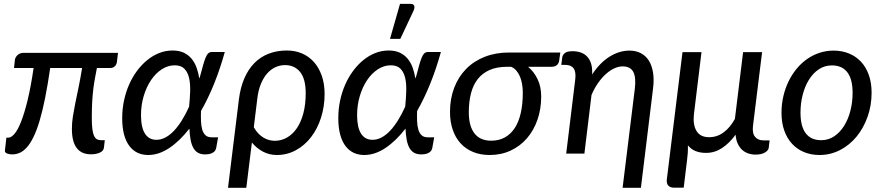

<svg xmlns="http://www.w3.org/2000/svg" viewBox="-20 -768 4418 960"><path d="M570 -503.5 564.5 -458Q563 -445.5 554.2 -436.8Q545.5 -428 531 -428H464.5Q459.5 -401.5 455 -377.8Q450.5 -354 447 -326.5Q443.5 -299 441.2 -263.8Q439 -228.5 439 -178.5Q439 -143 442 -121.2Q445 -99.5 451 -87.5Q457 -75.5 465.5 -71.2Q474 -67 485 -67H504L499.5 -29Q497.5 -13 479 -4.8Q460.5 3.5 435 3.5Q339.5 3.5 339.5 -123.5Q339.5 -153.5 344.2 -184.2Q349 -215 356.2 -250.8Q363.5 -286.5 372.5 -329.5Q381.5 -372.5 390.5 -428H231Q218.5 -342 205.2 -276.2Q192 -210.5 177.5 -162.5Q163 -114.5 147.2 -82.5Q131.5 -50.5 114.2 -31.2Q97 -12 78.8 -4Q60.5 4 41 4Q35 4 28.2 3Q21.5 2 16 -0.2Q10.5 -2.5 7.2 -6Q4 -9.5 4.5 -14.5L12 -79.5H21.5Q35.5 -79.5 52 -98.2Q68.5 -117 85 -158.5Q101.5 -200 117.8 -266.2Q134 -332.5 148 -428H50L54.5 -468.5Q55 -474 58.2 -480.2Q61.5 -486.5 66.8 -491.8Q72 -497 79.2 -500.2Q86.5 -503.5 95 -503.5Z M1061 -28.5Q1060 -23 1057 -17.2Q1054 -11.5 1047.5 -6.8Q1041 -2 1031 1Q1021 4 1005.5 4Q984.5 4 970 -4.2Q955.5 -12.5 946.5 -28.8Q937.5 -45 933 -69.2Q928.5 -93.5 927 -125Q878.5 -62.5 826.2 -27.8Q774 7 721 7Q691.5 7 667.8 -4.2Q644 -15.5 626.8 -38.2Q609.5 -61 600.2 -95.8Q591 -130.5 591 -177.5Q591 -222.5 600 -265Q609 -307.5 625.5 -345Q642 -382.5 665.2 -413.8Q688.5 -445 716.5 -467.8Q744.5 -490.5 776.5 -503Q808.5 -515.5 843 -515.5Q875.5 -515.5 898.8 -504.5Q922 -493.5 937.8 -474.5Q953.5 -455.5 962.8 -430Q972 -404.5 976.5 -375Q979.5 -384 982.2 -393.2Q985 -402.5 987.5 -412.5Q995.5 -444 1001.8 -462.8Q1008 -481.5 1013.8 -491.5Q1019.5 -501.5 1025.8 -504.8Q1032 -508 1039.5 -508H1104Q1080.5 -423.5 1050.5 -349.2Q1020.5 -275 985 -213Q984 -185.5 985 -161.5Q986 -137.5 991.2 -119.8Q996.5 -102 1007.5 -91.8Q1018.5 -81.5 1038.5 -81.5H1070.5ZM762 -69Q785.5 -69 807.5 -80.8Q829.5 -92.5 850 -114.2Q870.5 -136 889.5 -166.5Q908.5 -197 925.5 -234.5Q929.5 -274 930.8 -311.5Q932 -349 925.5 -377.8Q919 -406.5 902.2 -424Q885.5 -441.5 853.5 -441.5Q819.5 -441.5 788.8 -421.5Q758 -401.5 735 -367.2Q712 -333 698.5 -287.8Q685 -242.5 685 -192Q685 -131 704.8 -100Q724.5 -69 762 -69Z M1174.5 -271Q1182 -331 1201.8 -376.5Q1221.5 -422 1252.2 -453Q1283 -484 1324 -499.8Q1365 -515.5 1414.5 -515.5Q1455.5 -515.5 1490 -500.8Q1524.5 -486 1549.5 -458Q1574.5 -430 1588.8 -389.5Q1603 -349 1603 -298Q1603 -235 1585 -179.2Q1567 -123.5 1535.2 -82.2Q1503.5 -41 1459.5 -17Q1415.5 7 1364 7Q1326.5 7 1294.5 -10Q1262.5 -27 1239.5 -55.5L1211.5 171H1120ZM1249 -132Q1258.5 -114.5 1270.8 -101.5Q1283 -88.5 1296.8 -80.2Q1310.5 -72 1325 -68Q1339.5 -64 1353.5 -64Q1387 -64 1415.5 -80.5Q1444 -97 1464.8 -127.8Q1485.5 -158.5 1497 -202.5Q1508.5 -246.5 1508.5 -301.5Q1508.5 -374 1480.5 -408.2Q1452.5 -442.5 1405.5 -442.5Q1381 -442.5 1358.2 -432.5Q1335.5 -422.5 1316.8 -401.8Q1298 -381 1284.8 -349.2Q1271.5 -317.5 1266.5 -274.5Z M1671.5 0ZM2141.5 -28.5Q2140.5 -23 2137.5 -17.2Q2134.5 -11.5 2128 -6.8Q2121.5 -2 2111.5 1Q2101.5 4 2086 4Q2065 4 2050.5 -4.2Q2036 -12.5 2027 -28.8Q2018 -45 2013.5 -69.2Q2009 -93.5 2007.5 -125Q1959 -62.5 1906.8 -27.8Q1854.5 7 1801.5 7Q1772 7 1748.2 -4.2Q1724.5 -15.5 1707.2 -38.2Q1690 -61 1680.8 -95.8Q1671.5 -130.5 1671.5 -177.5Q1671.5 -222.5 1680.5 -265Q1689.5 -307.5 1706 -345Q1722.5 -382.5 1745.8 -413.8Q1769 -445 1797 -467.8Q1825 -490.5 1857 -503Q1889 -515.5 1923.5 -515.5Q1956 -515.5 1979.2 -504.5Q2002.5 -493.5 2018.2 -474.5Q2034 -455.5 2043.2 -430Q2052.5 -404.5 2057 -375Q2060 -384 2062.8 -393.2Q2065.5 -402.5 2068 -412.5Q2076 -444 2082.2 -462.8Q2088.5 -481.5 2094.2 -491.5Q2100 -501.5 2106.2 -504.8Q2112.5 -508 2120 -508H2184.5Q2161 -423.5 2131 -349.2Q2101 -275 2065.5 -213Q2064.5 -185.5 2065.5 -161.5Q2066.5 -137.5 2071.8 -119.8Q2077 -102 2088 -91.8Q2099 -81.5 2119 -81.5H2151ZM1842.5 -69Q1866 -69 1888 -80.8Q1910 -92.5 1930.5 -114.2Q1951 -136 1970 -166.5Q1989 -197 2006 -234.5Q2010 -274 2011.2 -311.5Q2012.5 -349 2006 -377.8Q1999.5 -406.5 1982.8 -424Q1966 -441.5 1934 -441.5Q1900 -441.5 1869.2 -421.5Q1838.5 -401.5 1815.5 -367.2Q1792.5 -333 1779 -287.8Q1765.5 -242.5 1765.5 -192Q1765.5 -131 1785.2 -100Q1805 -69 1842.5 -69ZM1930 -573.5 1980 -748.5H2034Q2047 -748.5 2050.8 -739.2Q2054.5 -730 2048 -715L1981.5 -573.5Z M2620.5 -434Q2650.5 -409 2668.2 -371.5Q2686 -334 2686 -285.5Q2686 -222.5 2667.2 -169Q2648.5 -115.5 2614.5 -76.2Q2580.5 -37 2533 -15Q2485.5 7 2428 7Q2382.5 7 2345.8 -8Q2309 -23 2283.2 -51Q2257.5 -79 2243.8 -118.8Q2230 -158.5 2230 -208.5Q2230 -274.5 2251 -329.2Q2272 -384 2310.5 -423.2Q2349 -462.5 2403.8 -484Q2458.5 -505.5 2526 -505.5H2781.5L2776 -465.5Q2774.5 -452.5 2765.2 -443.2Q2756 -434 2736.5 -434ZM2594 -304Q2594 -326.5 2590.5 -347.2Q2587 -368 2579.8 -385.2Q2572.5 -402.5 2561.5 -415.2Q2550.5 -428 2535.5 -434H2515Q2464.5 -434 2428.5 -418.2Q2392.5 -402.5 2369.2 -373.2Q2346 -344 2335 -301.5Q2324 -259 2324 -206Q2324 -138 2352.2 -101.2Q2380.5 -64.5 2436 -64.5Q2475 -64.5 2504.5 -81Q2534 -97.5 2554 -128.2Q2574 -159 2584 -203.5Q2594 -248 2594 -304Z M3184.5 171H3093L3154 -323.5Q3161 -381 3146.5 -408.5Q3132 -436 3093 -436Q3072.5 -436 3051 -426Q3029.5 -416 3009 -397.5Q2988.5 -379 2970 -352.5Q2951.5 -326 2937.5 -293L2902 0H2811L2856 -369Q2861 -407.5 2848.5 -425.5Q2836 -443.5 2807 -443.5H2786.5L2791 -479.5Q2792.5 -493 2804 -502.5Q2815.5 -512 2842.5 -512Q2865.5 -512 2884.5 -505.2Q2903.5 -498.5 2916.5 -484.2Q2929.5 -470 2936 -448Q2942.5 -426 2940.5 -395.5Q2979.5 -454.5 3028 -484.8Q3076.5 -515 3127.5 -515Q3159.5 -515 3184 -502.2Q3208.5 -489.5 3224 -465.2Q3239.5 -441 3245.2 -405.2Q3251 -369.5 3245 -323.5Z M3487.5 -507.5 3449.5 -195.5Q3444 -143.5 3462.8 -112.8Q3481.5 -82 3525.5 -82Q3565.5 -82 3598 -106Q3630.5 -130 3654.5 -173.5L3695.5 -507.5H3790.5L3745 -139.5Q3740.5 -101.5 3755.2 -83.8Q3770 -66 3798.5 -66H3828L3823.5 -28Q3821.5 -15.5 3804.2 -5.2Q3787 5 3757.5 5Q3738 5 3720.8 -1Q3703.5 -7 3690.2 -19.2Q3677 -31.5 3668.5 -50.2Q3660 -69 3658 -94.5Q3626.5 -51.5 3589.8 -27.5Q3553 -3.5 3510.5 -3.5Q3449 -3.5 3419.5 -41.5Q3420 -22.5 3418.8 -2.5Q3417.5 17.5 3415 34.5L3398.5 170.5H3351.5Q3331 170.5 3321.5 160Q3312 149.5 3314 130L3392.5 -507.5Z M4086 -67Q4122 -67 4151 -86.5Q4180 -106 4200.5 -138.8Q4221 -171.5 4232 -214.2Q4243 -257 4243 -303.5Q4243 -372.5 4216.5 -406.8Q4190 -441 4139.5 -441Q4103.5 -441 4074.5 -421.8Q4045.5 -402.5 4025 -369.8Q4004.5 -337 3993.5 -294.2Q3982.5 -251.5 3982.5 -204.5Q3982.5 -136 4008.8 -101.5Q4035 -67 4086 -67ZM4077.5 7Q4036 7 4001 -7.2Q3966 -21.5 3940.8 -48.5Q3915.5 -75.5 3901.5 -114.8Q3887.5 -154 3887.5 -204Q3887.5 -247 3896.8 -286.8Q3906 -326.5 3922.8 -361Q3939.5 -395.5 3963 -424Q3986.5 -452.5 4015.5 -472.8Q4044.5 -493 4078 -504Q4111.5 -515 4148 -515Q4189.5 -515 4224.5 -500.8Q4259.5 -486.5 4284.8 -459.5Q4310 -432.5 4324 -393.5Q4338 -354.5 4338 -304.5Q4338 -240.5 4317.8 -183.8Q4297.5 -127 4262.5 -84.5Q4227.5 -42 4179.8 -17.5Q4132 7 4077.5 7Z"/></svg>

Font: Lato Medium
Style: Italic
Weight: 500
Italic angle: -7°
Designer: Lukasz Dziedzic
Foundry: tyPoland Lukasz Dziedzic
Version: Version 2.006; 2014-01-15